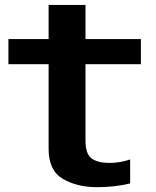

<svg xmlns="http://www.w3.org/2000/svg" viewBox="-20 -749 632 776"><path d="M372.5 7.5Q442.5 7.5 506 -7.5V-104.5Q464.5 -90.5 421.5 -90.5Q376 -90.5 350.8 -108.2Q325.5 -126 325.5 -181V-489.5H549.5V-591H325.5V-729H176.5V-591H14V-489.5H176.5V-147Q176.5 -60 233.8 -26.2Q291 7.5 372.5 7.5Z"/></svg>

Font: Anybody SemiExpanded SemiBold
Style: Regular
Weight: 600
Width: 6
Designer: Tyler Finck
Foundry: Etcetera Type Company
Version: Version 1.113;gftools[0.9.25]